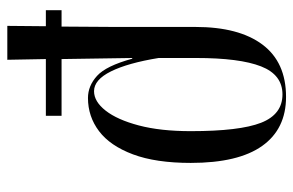

<svg xmlns="http://www.w3.org/2000/svg" viewBox="-162 -424 821 538"><g transform="rotate(90 249.0 -154.5)"><path d="M8 128V84H54L55 -66V-291Q55 -413 104.5 -479Q154 -545 251 -545Q341 -545 388.5 -478Q436 -411 436 -278Q436 -180 412 -116Q388 -52 347 -21Q306 10 254 10Q220 10 192 -15.5Q164 -41 144 -114H142L145 84H304V128H145L147 236H52L53 128ZM235 -7Q264 -7 289.5 -39.5Q315 -72 331 -132.5Q347 -193 347 -278Q347 -415 323.5 -475Q300 -535 244 -535Q189 -535 165.5 -475Q142 -415 142 -293V-188Q156 -102 179.5 -54.5Q203 -7 235 -7Z"/></g></svg>

Font: Noto Serif Display ExtraCondensed
Style: Regular
Weight: 400
Width: 2
Designer: Monotype Design Team
Foundry: Monotype Imaging Inc.
Version: Version 2.009